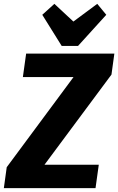

<svg xmlns="http://www.w3.org/2000/svg" viewBox="-41 -979 615 999"><path d="M-6 -109 409 -669 480 -578H78L95 -700H554L539 -591L123 -31L51 -122H473L456 0H-21ZM512 -902 365 -740H280L179 -902L242 -959L390 -821H279L465 -959Z"/></svg>

Font: Pathway Extreme Condensed ExtraBold
Style: Italic
Weight: 800
Width: 3
Italic angle: -8°
Version: Version 1.001;gftools[0.9.26]